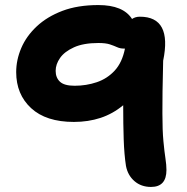

<svg xmlns="http://www.w3.org/2000/svg" viewBox="-20 -730 740 759"><path d="M577 9Q538 9 511.5 -14Q485 -37 478 -74Q471 -119 469 -179Q467 -239 467 -314Q426 -280 377.5 -264Q329 -248 272 -248Q162 -248 103 -302.5Q44 -357 44 -445Q44 -493 64 -540Q84 -587 125 -625.5Q166 -664 226.5 -687Q287 -710 369 -710Q467 -710 502 -655Q515 -664 533 -664Q661 -664 625 -490Q623 -418 622.5 -369Q622 -320 622 -282Q622 -214 626 -172Q630 -130 634 -104Q638 -78 638 -58Q638 9 577 9ZM200 -450Q200 -423 217 -407Q234 -391 275 -391Q321 -391 362.5 -405Q404 -419 433.5 -451Q463 -483 474 -538H469Q455 -538 443 -543.5Q431 -549 414.5 -554.5Q398 -560 369 -560Q310 -560 272.5 -543Q235 -526 217.5 -501Q200 -476 200 -450Z"/></svg>

Font: Shantell Sans Normal
Style: Bold
Weight: 700
Designer: Stephen Nixon, Anya Danilova, Shantell Martin
Foundry: Arrow Type
Version: Version 1.009;[a7da0bfa3]